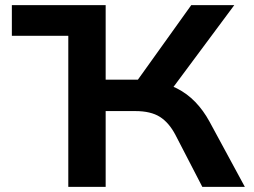

<svg xmlns="http://www.w3.org/2000/svg" viewBox="-20 -725 985 745"><path d="M26 -586V-705H390V-586ZM245 0V-705H390V-416H528L498 -392L722 -705H889L637 -366L575 -410Q627 -402 666.5 -382Q706 -362 737.5 -329.5Q769 -297 793 -253L930 0H765L661 -201Q636 -249 600.5 -271.5Q565 -294 505 -294H390V0Z"/></svg>

Font: Nunito Sans 7pt SemiExpanded
Style: Bold
Weight: 700
Width: 6
Designer: Vernon Adams
Foundry: Vernon Adams
Version: Version 3.101;gftools[0.9.27]